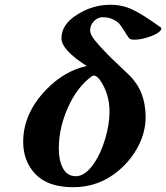

<svg xmlns="http://www.w3.org/2000/svg" viewBox="-20 -771 695 803"><path d="M343 -495Q237 -562 237 -611Q237 -669 303 -710Q367 -751 442 -751Q492 -751 535 -730.5Q578 -710 650 -658Q655 -656 655 -650Q649 -633 610 -619Q571 -605 543 -605Q524 -605 520 -611Q513 -620 500 -641Q487 -662 479 -671.5Q471 -681 452.5 -690Q434 -699 409 -699Q389 -699 373 -682.5Q357 -666 357 -644Q357 -633 365.5 -618.5Q374 -604 394.5 -581.5Q415 -559 428 -545.5Q441 -532 475 -500Q509 -468 519 -458Q589 -391 589 -282Q589 -220 559.5 -162Q530 -104 479 -60Q396 12 286 12H283Q180 11 128.5 -42.5Q77 -96 77 -178Q77 -297 174 -397Q250 -475 343 -495ZM297 -34Q337 -34 374 -89Q402 -130 420 -190.5Q438 -251 438 -304Q438 -380 397 -438Q396 -439 392 -443.5Q388 -448 383 -451.5Q378 -455 373 -455Q368 -455 364 -452Q303 -408 264.5 -322Q226 -236 226 -151Q226 -98 244 -66Q262 -34 297 -34Z"/></svg>

Font: Lingua Franca
Style: Bold Italic
Weight: 700
Italic angle: -13°
Version: Version 1.19